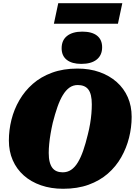

<svg xmlns="http://www.w3.org/2000/svg" viewBox="-20 -1153 858 1190"><path d="M371 17Q296 17 234 -4.5Q172 -26 127.5 -65.5Q83 -105 59 -160Q35 -215 35 -282Q35 -347 51 -411Q67 -475 100 -532Q133 -589 183 -633Q233 -677 302.5 -702.5Q372 -728 460 -728Q536 -728 597.5 -706Q659 -684 703.5 -644.5Q748 -605 772 -550.5Q796 -496 796 -429Q796 -364 780 -300Q764 -236 731.5 -178.5Q699 -121 648.5 -77Q598 -33 529 -8Q460 17 371 17ZM462 -626Q433 -626 410.5 -610Q388 -594 369.5 -563.5Q351 -533 336 -490Q321 -447 307 -392Q299 -357 293.5 -324.5Q288 -292 285 -261.5Q282 -231 282 -205Q282 -172 288 -149Q294 -126 305 -112Q316 -98 332 -91.5Q348 -85 369 -85Q398 -85 421 -100.5Q444 -116 462.5 -146.5Q481 -177 496 -220.5Q511 -264 524 -318Q533 -353 538.5 -386Q544 -419 546.5 -449Q549 -479 549 -506Q549 -539 543.5 -562Q538 -585 527 -599Q516 -613 499.5 -619.5Q483 -626 462 -626ZM484 -757Q546 -757 579.5 -784Q613 -811 613 -860Q613 -907 581.5 -932Q550 -957 490 -957Q430 -957 396 -930.5Q362 -904 362 -854Q362 -807 394 -782Q426 -757 484 -757ZM341 -1133H738L711 -1006H314Z"/></svg>

Font: Roboto Serif Black
Style: Italic
Weight: 900
Italic angle: -10°
Version: Version 1.008